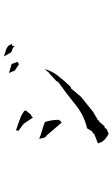

<svg xmlns="http://www.w3.org/2000/svg" viewBox="196 -920 607 1040"><g transform="rotate(-90 500.0 -400.5)"><path d="M364.3 -167.5H365.7L368.2 -173.8L412.1 -199.2L494.6 -265.1L541.5 -320.8H544.9H547.9Q583 -356.4 611.3 -393.6Q636.2 -426.3 645.5 -463.4L625.5 -439H622.1H621.6V-437L581.1 -399.9L574.7 -388.7Q512.2 -344.7 454.1 -296.9Q396 -249 324.7 -232.9L307.6 -205.1L296.4 -200.7V-200.2V-195.3L242.7 -173.8L251.5 -151.9Q258.8 -140.6 270.3 -131.6Q281.7 -122.6 294.4 -116.2L320.8 -127L326.2 -136.2L336.4 -139.2L360.8 -167.5ZM278.3 -457 283.7 -454.1 355.5 -370.6 365.2 -377.9 370.6 -387.7Q370.1 -427.2 358.4 -461.4Q336.9 -470.2 314.7 -476.1Q292.5 -481.9 267.1 -492.2Q270.5 -483.4 271.5 -474.1Q272.5 -464.8 278.3 -457ZM313 -618.2V-607.9H307.1L349.1 -576.2L383.3 -525.4L386.2 -530.8L399.4 -538.1L420.9 -564.5L418.9 -572.8Q396.5 -589.4 369.4 -598.6Q342.3 -607.9 313 -618.2ZM637.7 -624 672.4 -601.6 684.6 -610.8 672.4 -641.6 624 -655.8ZM772 -639.2H781.7L772.5 -657.7Q760.3 -669.4 744.4 -673.6Q728.5 -677.7 713.9 -683.6L733.9 -647.5L736.3 -644.5Q740.7 -640.1 748 -638.7Q761.2 -635.7 768.6 -626.5H770Z"/></g></svg>

Font: Bakudai
Style: ExtraLight
Weight: 200
Version: Version 1.48